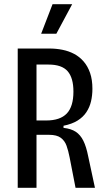

<svg xmlns="http://www.w3.org/2000/svg" viewBox="-20 -890 504 910"><path d="M64 0V-660H215Q246 -660 276 -654Q306 -648 331.5 -634.5Q357 -621 376.5 -598.5Q396 -576 407 -544Q418 -512 418 -469Q418 -438 411.5 -410Q405 -382 389.5 -358.5Q374 -335 347.5 -318.5Q321 -302 281 -294V-284Q317 -280 339 -265.5Q361 -251 375 -223Q389 -195 398 -149L430 0H338L310 -144Q304 -175 295.5 -199Q287 -223 268 -237Q249 -251 213 -251H153V0ZM153 -319H199Q265 -319 296.5 -352Q328 -385 328 -456Q328 -521 300.5 -552.5Q273 -584 210 -584H153ZM247 -730H175L229 -870H322Z"/></svg>

Font: Bricolage Grotesque 24pt Condensed
Style: Regular
Weight: 400
Width: 3
Designer: Mathieu Triay
Foundry: Atelier Triay
Version: Version 1.001;gftools[0.9.33.dev8+g029e19f]